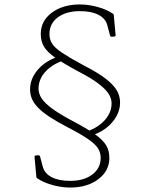

<svg xmlns="http://www.w3.org/2000/svg" viewBox="-20 -747 674 862"><path d="M202 -594Q202 -570 214 -551Q226 -532 259 -510Q292 -488 353 -455Q400 -431 431.5 -410Q463 -389 482.5 -369Q502 -349 510.5 -329Q519 -309 519 -286Q519 -240 485 -199.5Q451 -159 397 -141L357 -153Q414 -169 447.5 -204.5Q481 -240 481 -283Q481 -306 466.5 -327.5Q452 -349 420 -373Q388 -397 334 -425Q265 -462 228 -488Q191 -514 177 -538.5Q163 -563 163 -594Q163 -653 212.5 -690Q262 -727 339 -727Q378 -727 419 -715.5Q460 -704 486 -686Q491 -684 491 -677L499 -589Q499 -583 493 -583L482 -582Q476 -582 474 -588L462 -633Q454 -664 422 -680.5Q390 -697 339 -697Q277 -697 239.5 -669Q202 -641 202 -594ZM432 -38Q432 -62 420 -81Q408 -100 375.5 -122.5Q343 -145 281 -177Q235 -201 203 -222Q171 -243 151.5 -263Q132 -283 123.5 -303Q115 -323 115 -346Q115 -393 149 -433Q183 -473 237 -491L277 -479Q220 -463 186.5 -428Q153 -393 153 -349Q153 -326 167.5 -304.5Q182 -283 214 -259.5Q246 -236 300 -207Q369 -171 406 -144.5Q443 -118 457 -94Q471 -70 471 -38Q471 20 421.5 57.5Q372 95 295 95Q256 95 215 83.5Q174 72 148 54Q143 51 143 45L135 -43Q135 -49 141 -49L152 -50Q158 -50 160 -44L172 1Q180 32 212 48.5Q244 65 295 65Q357 65 394.5 36.5Q432 8 432 -38Z"/></svg>

Font: Hahmlet Thin
Style: Regular
Weight: 250
Version: Version 1.002